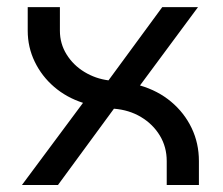

<svg xmlns="http://www.w3.org/2000/svg" viewBox="-20 -530 640 550"><path d="M42.8 0 217.8 -235.4Q170.6 -250.6 135.1 -281.1Q99.6 -311.6 79.5 -353.2Q59.4 -394.8 59.4 -442V-509.6H151.6V-442Q151.6 -404.8 170.8 -374Q190 -343.2 221.8 -323.9Q253.6 -304.6 290.8 -299.8L444.8 -509.6H547.2L381 -285.2Q432.6 -270.2 470.4 -238.4Q508.2 -206.6 529 -163.1Q549.8 -119.6 549.8 -68.6V0H457.6V-68.6Q457.6 -109 437.9 -141.6Q418.2 -174.2 384.1 -194.7Q350 -215.2 306.4 -218.6L146 0Z"/></svg>

Font: MuseoModerno Thin
Style: Regular
Weight: 100
Designer: Pablo Cosgaya, Héctor Gatti, Marcela Romero, and the Authors of The MuseoModerno Project.
Foundry: Omnibus-Type Team
Version: Version 1.003